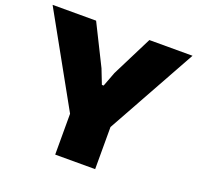

<svg xmlns="http://www.w3.org/2000/svg" viewBox="-141 -878 1045 1016"><g transform="rotate(20 381.0 -370.0)"><path d="M271 -230 -13 -740H232L345 -513L377 -431H387L418 -513L532 -740H775L496 -237V0H271Z"/></g></svg>

Font: Encode Sans Normal
Style: Black
Weight: 900
Designer: Pablo Impallari, Andres Torresi
Foundry: Pablo Impallari, Andres Torresi
Version: Version 1.000; ttfautohint (v1.00) -l 8 -r 50 -G 200 -x 14 -